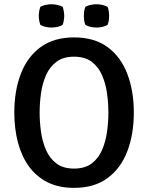

<svg xmlns="http://www.w3.org/2000/svg" viewBox="-20 -873 699 906"><path d="M167 -342Q167 -297.5 173.5 -251Q180 -204.5 197.2 -165Q214.5 -125.5 246.5 -101.5Q278.5 -77.5 329.5 -77.5Q380.5 -77.5 412.5 -101.5Q444.5 -125.5 461.5 -165Q478.5 -204.5 485 -251Q491.5 -297.5 491.5 -342Q491.5 -386.5 485 -432.8Q478.5 -479 461.5 -518.2Q444.5 -557.5 412.5 -581.5Q380.5 -605.5 329.5 -605.5Q278.5 -605.5 246.5 -581.5Q214.5 -557.5 197.2 -518.2Q180 -479 173.5 -432.8Q167 -386.5 167 -342ZM47.5 -342Q47.5 -444 78 -524Q108.5 -604 171 -650.2Q233.5 -696.5 329.5 -696.5Q426 -696.5 488.5 -650Q551 -603.5 581.2 -523.2Q611.5 -443 611.5 -342Q611.5 -240 581 -159.8Q550.5 -79.5 488 -33Q425.5 13.5 329.5 13.5Q257 13.5 204 -13.2Q151 -40 116.2 -88.2Q81.5 -136.5 64.5 -201.2Q47.5 -266 47.5 -342ZM435.5 -743Q421.5 -743 407.2 -746.2Q393 -749.5 383 -755.5Q378.5 -766 377 -777.5Q375.5 -789 375.5 -798Q375.5 -807.5 377 -818.8Q378.5 -830 383 -841Q393 -846.5 407.2 -849.8Q421.5 -853 435.5 -853Q448.5 -853 463 -849.8Q477.5 -846.5 487.5 -841Q492 -830 493.5 -818.8Q495 -807.5 495 -798Q495 -789 493.5 -777.5Q492 -766 487.5 -755.5Q477.5 -749.5 463 -746.2Q448.5 -743 435.5 -743ZM223 -743Q209.5 -743 195 -746.2Q180.5 -749.5 170.5 -755.5Q166.5 -766 164.8 -777.5Q163 -789 163 -798Q163 -807.5 164.8 -818.8Q166.5 -830 170.5 -841Q180.5 -846.5 195 -849.8Q209.5 -853 223 -853Q236 -853 250.8 -849.8Q265.5 -846.5 275.5 -841Q279.5 -830 281.2 -818.8Q283 -807.5 283 -798Q283 -789 281.2 -777.5Q279.5 -766 275.5 -755.5Q265.5 -749.5 250.8 -746.2Q236 -743 223 -743Z"/></svg>

Font: Signika Negative Light Medium
Style: Regular
Weight: 500
Version: Version 2.001